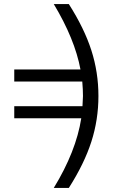

<svg xmlns="http://www.w3.org/2000/svg" viewBox="-20 -720 577 940"><path d="M243.2 -700.2H316.9Q392.6 -581.5 427.2 -473.9Q461.9 -366.2 461.9 -250Q461.9 -133.8 427.2 -26.1Q392.6 81.5 316.9 200.2H243.2Q352.5 21.5 377.9 -141.1H49.8V-200.2H383.8Q386.2 -243.2 386.2 -250Q386.2 -280.8 382.8 -320.8H49.8V-379.9H374Q346.2 -528.8 243.2 -700.2Z"/></svg>

Font: LT Superior
Style: Regular
Weight: 400
Designer: Daniel Lyons
Foundry: LyonsType
Version: Version 1.000